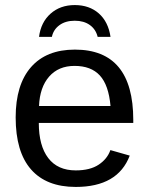

<svg xmlns="http://www.w3.org/2000/svg" viewBox="-20 -736 596 766"><path d="M134.8 -245.6Q134.8 -154.8 172.4 -105.5Q210 -56.2 282.2 -56.2Q339.4 -56.2 373.8 -79.1Q408.2 -102.1 420.4 -137.2L497.6 -115.2Q450.2 9.8 282.2 9.8Q165 9.8 103.8 -60.1Q42.5 -129.9 42.5 -267.6Q42.5 -398.4 103.8 -468.3Q165 -538.1 278.8 -538.1Q511.7 -538.1 511.7 -257.3V-245.6ZM420.9 -313Q413.6 -396.5 378.4 -434.8Q343.3 -473.1 277.3 -473.1Q213.4 -473.1 176 -430.4Q138.7 -387.7 135.7 -313ZM278.3 -715.8Q336.4 -715.8 374.3 -682.4Q412.1 -648.9 420.9 -588.9H369.6Q362.3 -619.1 338.4 -636.2Q314.5 -653.3 278.3 -653.3Q241.2 -653.3 217 -635.5Q192.9 -617.7 187 -588.9H135.7Q143.1 -647 181.6 -681.4Q220.2 -715.8 278.3 -715.8Z"/></svg>

Font: Arial
Style: Regular
Weight: 400
Designer: Steve Matteson
Foundry: Ascender Corporation
Version: Version 2.00.3